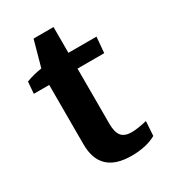

<svg xmlns="http://www.w3.org/2000/svg" viewBox="-127 -531 531 602"><g transform="rotate(-30 139.0 -230.0)"><path d="M172.9 5.9Q59.6 5.9 59.6 -101.1V-315.9H3.9L7.3 -358.4Q32.7 -368.2 64 -373L89.8 -466.3H162.1V-373H263.7L258.8 -315.9H162.1V-115.7Q162.1 -85.4 173.3 -71.8Q184.6 -58.1 209.5 -58.1Q231.9 -58.1 265.6 -66.4L262.2 -14.2Q227.1 5.9 172.9 5.9Z"/></g></svg>

Font: Markazi Text SemiBold
Style: Regular
Weight: 600
Designer: Borna Izadpanah (Arabic designer), Fiona Ross (Arabic design director) and Florian Runge (Latin designer)
Foundry: Borna Izadpanah and Florian Runge
Version: Version 1.001; ttfautohint (v1.8.3)